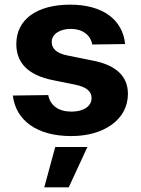

<svg xmlns="http://www.w3.org/2000/svg" viewBox="-20 -573 604 824"><path d="M376 -382 517 -384C506 -490 420 -553 281 -553C140 -553 50 -491 50 -384C50 -302 102 -250 207 -229L301 -210C350 -200 373 -182 373 -152C373 -117 338 -94 287 -94C232 -94 196 -119 187 -165L35 -163C48 -57 137 11 286 11C426 11 529 -60 529 -170C529 -247 477 -295 373 -314L269 -335C219 -345 202 -367 202 -393C202 -427 237 -449 284 -449C333 -449 368 -424 376 -382ZM170 231H275L355 58H217Z"/></svg>

Font: Wafeq
Style: Bold
Weight: 700
Designer: Rasmus Andersson & Azza Alameddine
Foundry: Google & TypeTogether
Version: Version 3.000;FEAKit 1.0